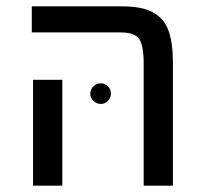

<svg xmlns="http://www.w3.org/2000/svg" viewBox="-20 -584 644 604"><path d="M432 -385Q432 -440 418 -461Q404 -482 359 -482H80V-564H365Q428 -564 462.5 -544.5Q497 -525 510.5 -486.5Q524 -448 524 -385V0H432ZM84 -333H176V0H84ZM264 -289Q264 -303 274 -312.5Q284 -322 297 -322Q310 -322 319.5 -312.5Q329 -303 329 -289Q329 -276 319.5 -266.5Q310 -257 297 -257Q284 -257 274 -266.5Q264 -276 264 -289Z"/></svg>

Font: FiraGOUPP
Style: Medium
Weight: 400
Designer: bBox Type
Foundry: bBox Type GmbH
Version: Version 1.001